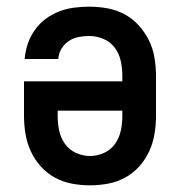

<svg xmlns="http://www.w3.org/2000/svg" viewBox="-20 -548 540 576"><path d="M250 8Q223 8 196 3Q169 -2 145 -15Q121 -28 102.5 -48.5Q84 -69 72.5 -94Q61 -119 56.5 -146Q52 -173 52 -200V-304H347V-320Q347 -342 342.5 -364Q338 -386 325 -404Q312 -422 291 -431Q270 -440 248 -440Q232 -440 216 -437Q200 -434 186.5 -425Q173 -416 164.5 -402Q156 -388 155 -371H54Q56 -395 63.5 -417Q71 -439 84.5 -458Q98 -477 116.5 -491Q135 -505 157 -513.5Q179 -522 202 -525Q225 -528 248 -528Q275 -528 302.5 -523Q330 -518 354 -505Q378 -492 396.5 -471.5Q415 -451 427 -426.5Q439 -402 443.5 -374.5Q448 -347 448 -320V-200Q448 -173 443.5 -146Q439 -119 427.5 -94Q416 -69 397.5 -48.5Q379 -28 355 -15Q331 -2 304 3Q277 8 250 8ZM250 -80Q272 -80 292.5 -89.5Q313 -99 325.5 -117Q338 -135 342.5 -156.5Q347 -178 347 -200V-216H153V-200Q153 -178 157.5 -156.5Q162 -135 174.5 -117Q187 -99 207.5 -89.5Q228 -80 250 -80Z"/></svg>

Font: Iosevka SS04 Semibold
Style: Regular
Weight: 600
Monospace: yes
Designer: Belleve Invis
Foundry: Belleve Invis
Version: Version 19.0.0; ttfautohint (v1.8.4)